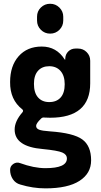

<svg xmlns="http://www.w3.org/2000/svg" viewBox="-20 -780 540 1030"><path d="M178.7 -690.4Q178.7 -719.7 199.2 -739.7Q219.7 -759.8 249 -759.8Q278.3 -759.8 298.8 -739.3Q319.3 -718.8 319.3 -690.4V-669.9Q319.3 -640.6 298.8 -620.1Q278.3 -599.6 249 -599.6Q219.7 -599.6 199.2 -620.1Q178.7 -640.6 178.7 -669.9ZM162.1 -330.1Q162.1 -282.2 184.1 -257.3Q206.1 -232.4 244.1 -232.4Q283.2 -232.4 305.2 -256.8Q327.1 -281.2 327.1 -328.1Q327.1 -374 304.7 -399.4Q282.2 -424.8 244.1 -424.8Q206.1 -424.8 184.1 -400.4Q162.1 -376 162.1 -330.1ZM249 -75.2Q375 -66.4 421.9 -31.7Q468.8 2.9 468.8 80.1Q468.8 150.4 406.2 190.4Q343.8 230.5 223.6 230.5Q156.2 230.5 88.9 210Q63.5 203.1 48.8 181.2Q34.2 159.2 34.2 130.9Q34.2 111.3 51.3 99.6Q68.4 87.9 86.9 94.7Q162.1 122.1 223.6 122.1Q338.9 122.1 338.9 70.3Q338.9 48.8 314 38.1Q289.1 27.3 209 19.5Q58.6 6.8 58.6 -85Q58.6 -129.9 100.6 -177.7Q107.4 -186.5 99.6 -193.4Q33.2 -245.1 34.2 -339.8Q34.2 -426.8 80.1 -478.5Q126 -530.3 204.1 -530.3Q283.2 -530.3 327.1 -460.9Q327.1 -460 329.1 -460Q330.1 -460 330.1 -460.9V-466.8Q331.1 -489.3 346.7 -504.4Q362.3 -519.5 384.8 -519.5H398.4Q425.8 -519.5 444.8 -500.5Q463.9 -481.4 463.9 -454.1V-333Q463.9 -148.4 249 -148.4Q227.5 -148.4 217.8 -149.4Q207 -151.4 199.2 -142.6Q173.8 -118.2 173.8 -104.5Q173.8 -90.8 189.5 -84.5Q205.1 -78.1 249 -75.2Z"/></svg>

Font: Rounded-X Mgen+ 2m bold
Style: Bold
Weight: 700
Designer: [Source Han Sans]
Ryoko NISHIZUKA  (kana & ideographs); Paul D. Hunt (Latin, Greek & Cyrillic); Wenlong ZHANG  (bopomofo
Version: Version 1.059.20150602